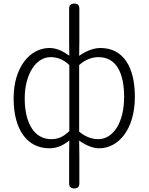

<svg xmlns="http://www.w3.org/2000/svg" viewBox="-20 -815 830 1072"><path d="M366 -689V-583L367 -504C333 -528 298 -547 256 -547C146 -547 56 -438 56 -266C56 -86 135 13 256 13C301 13 337 -6 367 -31L366 49V209C366 228 376 237 395 237C414 237 423 228 423 209V49L422 -30C460 -3 499 13 533 13C642 13 733 -93 733 -275C733 -440 669 -547 541 -547C501 -547 458 -529 422 -503L423 -583V-689V-767C423 -786 414 -795 395 -795C376 -795 366 -786 366 -767ZM367 -359V-267V-83C332 -49 302 -38 266 -38C171 -38 118 -128 118 -266C118 -397 179 -496 262 -496C298 -496 332 -485 367 -452ZM422 -359V-452C461 -486 498 -496 530 -496C632 -496 673 -403 673 -274C673 -132 613 -38 528 -38C500 -38 461 -47 422 -80V-266Z"/></svg>

Font: GenSenRounded2 TW L
Style: Regular
Weight: 300
Version: Version 2.100;PS 2.1;hotconv 16.6.51;makeotf.lib2.5.65220 DE